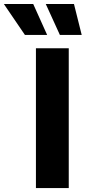

<svg xmlns="http://www.w3.org/2000/svg" viewBox="-128 -951 434 971"><path d="M219.7 0H53.7V-707H219.7ZM-108.4 -930.7H40L110.4 -774.4H-2ZM103.5 -930.7H246.1L285.2 -774.4H174.8Z"/></svg>

Font: Pretendard Std ExtraBold
Style: Regular
Weight: 800
Designer: Base glyphs from Inter by Rasmus Andersson; Hangeul glyphs from Noto Sans CJK(Source Han Sans) by Jang Soo-young and Kan
Foundry: Kil Hyung-jin
Version: Version 1.309